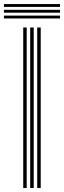

<svg xmlns="http://www.w3.org/2000/svg" viewBox="-66 -937 320 957"><path d="M119.5 0V-800H137V0ZM49.8 0V-800H67V0ZM84.5 0V-800H102V0ZM233.2 -902.5H-46.5V-916.8H233.2ZM233.2 -845H-46.5V-859.2H233.2ZM233.2 -873.8H-46.5V-888H233.2Z"/></svg>

Font: Big Shoulders Inline Display Thin SemiBold
Style: Regular
Weight: 600
Version: Version 2.002